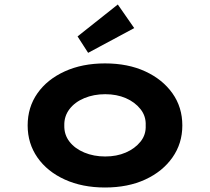

<svg xmlns="http://www.w3.org/2000/svg" viewBox="-20 -824 934 854"><path d="M447 10Q346 10 268 -25.5Q190 -61 146.5 -123.5Q103 -186 103 -266Q103 -347 146.5 -409Q190 -471 268 -506.5Q346 -542 447 -542Q549 -542 626 -506.5Q703 -471 747 -409Q791 -347 791 -266Q791 -186 747 -123.5Q703 -61 626 -25.5Q549 10 447 10ZM448 -128Q499 -128 539.5 -145.5Q580 -163 605 -194Q630 -225 628 -266Q630 -307 605 -338.5Q580 -370 539.5 -387.5Q499 -405 448 -405Q397 -405 355 -387.5Q313 -370 289 -338.5Q265 -307 266 -266Q265 -225 289 -194Q313 -163 355 -145.5Q397 -128 448 -128ZM372 -589 325 -662 504 -804 577 -699Z"/></svg>

Font: Lexend Peta
Style: Bold
Weight: 700
Designer: Bonnie Shaver-Troup, Thomas Jockin
Foundry: Lexend
Version: Version 1.007